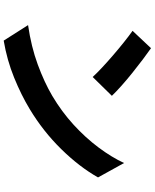

<svg xmlns="http://www.w3.org/2000/svg" viewBox="81 -881 838 1040"><g transform="rotate(90 500.0 -361.0)"><path d="M241 -760Q267 -742 302 -715.5Q337 -689 374.5 -659Q412 -629 444.5 -600Q477 -571 499 -548L397 -444Q378 -465 347 -494Q316 -523 280 -554Q244 -585 209 -613Q174 -641 147 -660ZM116 -94Q233 -111 329.5 -146.5Q426 -182 499 -225Q585 -276 655.5 -340.5Q726 -405 779 -476Q832 -547 863 -614L941 -473Q884 -372 788 -274Q692 -176 571 -103Q495 -57 400.5 -18.5Q306 20 200 38Z"/></g></svg>

Font: Chiron Sans HK TT
Style: Bold
Weight: 700
Designer: Ryoko NISHIZUKA 西塚涼子 (kana, bopomofo & ideographs); Paul D. Hunt (Latin, Greek & Cyrillic); Sandoll Communications 산돌커뮤니
Foundry: Adobe
Version: Version 2.022;hotconv 1.0.109;makeotfexe 2.5.65596